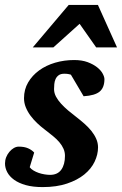

<svg xmlns="http://www.w3.org/2000/svg" viewBox="-27 -742 492 774"><path d="M394 -422.9Q394 -389.2 375 -373Q356 -356.9 310.1 -354L258.8 -440.9Q255.4 -441.9 251.5 -442.9Q248 -443.8 243.2 -444.3Q238.3 -444.8 232.9 -444.8Q217.8 -444.8 209.5 -438.7Q201.2 -432.6 197 -423.3Q192.9 -414.1 191.9 -403.1Q190.9 -392.1 190.9 -382.8Q190.9 -367.2 198.7 -352.5Q206.5 -337.9 219.2 -324Q231.9 -310.1 247.8 -296.6Q263.7 -283.2 279.8 -271Q296.9 -257.8 312.7 -243.9Q328.6 -230 341.1 -214.6Q353.5 -199.2 360.8 -182.6Q368.2 -166 368.2 -147.9Q368.2 -119.1 354.5 -90.3Q340.8 -61.5 313 -38.8Q285.2 -16.1 243.2 -2Q201.2 12.2 145 12.2Q105.5 12.2 76.9 4.2Q48.3 -3.9 29.8 -17.3Q11.2 -30.8 2.2 -47.9Q-6.8 -64.9 -6.8 -83Q-6.8 -96.2 -2 -108.4Q2.9 -120.6 11 -130.1Q19 -139.6 28.8 -145.3Q38.6 -150.9 48.8 -150.9Q70.8 -150.9 85.9 -144.3Q101.1 -137.7 110.8 -127L92.8 -67.9Q98.1 -60.5 107.9 -54.7Q117.7 -48.8 129.2 -44.9Q140.6 -41 152.6 -39.1Q164.6 -37.1 174.8 -37.1Q205.1 -37.1 220 -57.9Q234.9 -78.6 234.9 -113.8Q234.9 -128.9 229 -142.3Q223.1 -155.8 212.4 -168.5Q201.7 -181.2 186.5 -193.6Q171.4 -206.1 152.8 -220.2Q137.2 -231.9 122.3 -246.1Q107.4 -260.3 95.7 -276.1Q84 -292 76.9 -309.6Q69.8 -327.1 69.8 -346.2Q69.8 -381.3 86.4 -409.7Q103 -438 130.9 -458.3Q158.7 -478.5 195.3 -489.3Q231.9 -500 272 -500Q303.2 -500 326.2 -491.5Q349.1 -482.9 364.3 -470.9Q379.4 -459 386.7 -445.6Q394 -432.1 394 -422.9ZM360.8 -550.8 293.9 -646 188 -550.8H105L250 -722.2H367.7L444.8 -550.8Z"/></svg>

Font: Charis SIL Phon
Style: Bold Italic
Weight: 700
Italic angle: -11°
Foundry: SIL International
Version: Version 5.000